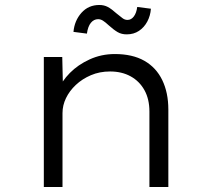

<svg xmlns="http://www.w3.org/2000/svg" viewBox="-20 -751 851 771"><path d="M156 0V-522H230L233 -391L213 -388Q228 -425 260.5 -458Q293 -491 340 -512.5Q387 -534 441 -534Q512 -534 559.5 -507Q607 -480 631.5 -429.5Q656 -379 656 -311V0H580V-303Q580 -353 560 -389Q540 -425 504.5 -444.5Q469 -464 422 -464Q380 -464 345 -449Q310 -434 284.5 -410Q259 -386 245 -357Q231 -328 231 -297V0H194Q183 0 173.5 0Q164 0 156 0ZM489 -613Q468 -613 452.5 -622Q437 -631 417 -649Q403 -662 393.5 -668Q384 -674 374 -674Q357 -674 345 -659.5Q333 -645 329 -616L275 -623Q279 -668 307 -699.5Q335 -731 379 -731Q398 -731 413 -723Q428 -715 448 -697Q463 -685 472 -678Q481 -671 492 -671Q507 -671 517.5 -685Q528 -699 531 -723L586 -716Q584 -688 571.5 -664.5Q559 -641 538 -627Q517 -613 489 -613Z"/></svg>

Font: Lexend Giga Light
Style: Regular
Weight: 300
Version: Version 1.007